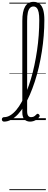

<svg xmlns="http://www.w3.org/2000/svg" viewBox="-101 -1296 515 2073"><path d="M-57 17Q-69 17 -75 9.5Q-81 2 -81 -7Q-81 -16 -75 -23.5Q-69 -31 -57 -31Q-23 -31 10 -51Q43 -71 74 -107.5Q105 -144 133 -195Q161 -246 186 -308.5Q211 -371 232.5 -442.5Q254 -514 270.5 -592Q287 -670 299 -751.5Q311 -833 317 -916Q323 -999 323 -1080Q323 -1092 331.5 -1098Q340 -1104 350.5 -1104Q361 -1104 369.5 -1098Q378 -1092 378 -1080Q378 -996 371 -909.5Q364 -823 350.5 -737.5Q337 -652 318 -570.5Q299 -489 274.5 -414Q250 -339 221.5 -273.5Q193 -208 161 -154.5Q129 -101 93.5 -63Q58 -25 20 -4Q-18 17 -57 17ZM224 17Q204 17 188 10.5Q172 4 161.5 -8Q151 -20 145.5 -38.5Q140 -57 140 -82V-1070Q140 -1174 170 -1225Q200 -1276 261 -1276Q301 -1276 327 -1254.5Q353 -1233 365.5 -1189.5Q378 -1146 378 -1080Q378 -1068 369.5 -1061.5Q361 -1055 350.5 -1055Q340 -1055 331.5 -1061.5Q323 -1068 323 -1080Q323 -1130 316.5 -1162Q310 -1194 296 -1210Q282 -1226 260 -1226Q238 -1226 222.5 -1210Q207 -1194 199.5 -1160Q192 -1126 192 -1070V-94Q192 -74 196.5 -60Q201 -46 210.5 -38.5Q220 -31 234 -31Q244 -31 254.5 -34Q265 -37 275 -44.5Q285 -52 294 -62Q300 -68 307 -67.5Q314 -67 320 -60Q326 -54 327 -47.5Q328 -41 324 -34Q313 -19 296.5 -7Q280 5 261.5 11Q243 17 224 17ZM0 747H394V757H0ZM0 -20H394V0H0ZM0 -505H394V-500H0ZM0 -1267H394V-1257H0Z"/></svg>

Font: Playwrite VN Guides
Style: Regular
Weight: 400
Designer: Veronika Burian, José Scaglione
Foundry: TypeTogether
Version: Version 1.003